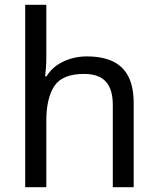

<svg xmlns="http://www.w3.org/2000/svg" viewBox="-20 -780 658 800"><path d="M173 -537Q173 -518 171.5 -498Q170 -478 168 -462H174Q191 -490 217 -508Q243 -526 275 -535.5Q307 -545 341 -545Q406 -545 449.5 -524.5Q493 -504 515 -461Q537 -418 537 -349V0H450V-343Q450 -408 421 -440Q392 -472 330 -472Q240 -472 206.5 -421.5Q173 -371 173 -277V0H85V-760H173Z"/></svg>

Font: gurmukhi25
Style: Book
Weight: 400
Designer: Jelle Bosma - Monotype Design Team
Foundry: Monotype Imaging Inc.
Version: Version 2.003